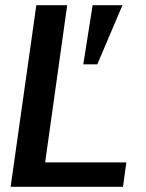

<svg xmlns="http://www.w3.org/2000/svg" viewBox="-20 -720 561 740"><path d="M21 0 120 -700H239L154 -94H467L454 0ZM301 -472 337 -700H452L355 -472Z"/></svg>

Font: Host Grotesk SemiBold
Style: Italic
Weight: 600
Italic angle: -8°
Designer: Doğukan Karapınar based on Poppins by Indian Type Foundry, Jonny Pinhorn
Foundry: Element Type
Version: Version 1.001; ttfautohint (v1.8.4.7-5d5b)